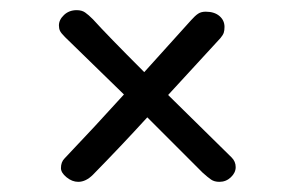

<svg xmlns="http://www.w3.org/2000/svg" viewBox="-20 -501 580 378"><path d="M444 -172Q444 -161 434.5 -152Q425 -143 412 -143Q402 -143 395.5 -147.5Q389 -152 379 -161L270 -270Q217 -212 163 -157Q149 -143 134 -143Q122 -143 111 -152Q100 -161 100 -170Q100 -182 107 -189Q167 -252 224 -315L108 -428Q100 -436 98 -440.5Q96 -445 96 -451Q96 -462 106 -471.5Q116 -481 131 -481Q141 -481 147.5 -476.5Q154 -472 163 -463Q191 -432 264 -359L356 -461Q364 -470 370 -474Q376 -478 385 -478Q402 -478 412 -469.5Q422 -461 422 -448Q422 -441 420.5 -436.5Q419 -432 414 -426L311 -314L436 -191Q444 -183 444 -172Z"/></svg>

Font: Mali
Style: Regular
Weight: 400
Version: Version 1.000; ttfautohint (v1.6)